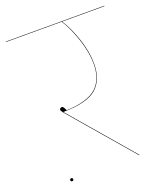

<svg xmlns="http://www.w3.org/2000/svg" viewBox="-139 -765 726 857"><g transform="rotate(-20 224.0 -336.5)"><path d="M458 -678H257Q285 -635 306 -572Q327 -509 327 -453Q327 -376 282 -337Q237 -298 124 -297L378 -1L376 0L122 -296Q114 -306 114 -311Q114 -315 118 -317.5Q122 -320 126 -320Q129 -320 132.5 -315Q136 -310 141 -299Q241 -303 283 -341Q325 -379 325 -453Q325 -508 303.5 -572Q282 -636 255 -678H-10V-680H458ZM49 0Q49 -7 56 -7Q63 -7 63 0Q63 7 56 7Q49 7 49 0Z"/></g></svg>

Font: FiraGO Two
Style: Regular
Weight: 100
Designer: bBox Type
Foundry: bBox Type GmbH
Version: Version 1.001